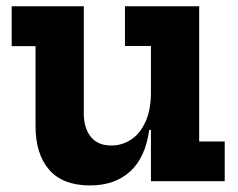

<svg xmlns="http://www.w3.org/2000/svg" viewBox="-20 -571 750 605"><path d="M455.6 -426H373.8V-551.2H607.6V-125.2H688.1V0H455.6ZM244 -551.2V-214Q244 -167.6 266.1 -140Q288.1 -112.5 330.7 -112.5Q365 -112.5 393.4 -131.4Q421.9 -150.3 438.7 -187.7Q455.6 -225.1 455.6 -280.2L481.8 -161.5H450.2Q438.1 -74.2 389.8 -30.4Q341.5 13.3 263.5 13.3Q177.6 13.3 134.8 -36.2Q92 -85.7 92 -173.5V-425.7H16.8V-551.2Z"/></svg>

Font: Hepta Slab ExtraLight
Style: Regular
Weight: 200
Designer: Michael LaGattuta
Foundry: Michael LaGattuta
Version: Version 1.100